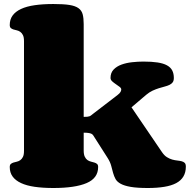

<svg xmlns="http://www.w3.org/2000/svg" viewBox="-20 -941 950 961"><path d="M568.8 -465.8Q579.6 -474.1 583.3 -481Q586.9 -487.8 586.9 -493.2Q586.9 -500 578.6 -506.3Q570.3 -512.7 560.1 -519.5Q549.8 -526.4 541.5 -533.9Q533.2 -541.5 533.2 -550.8Q533.2 -576.7 548.6 -592.8Q564 -608.9 588.1 -617.7Q612.3 -626.5 641.4 -629.6Q670.4 -632.8 697.8 -632.8Q739.3 -632.8 768.3 -628.4Q797.4 -624 815.7 -614Q834 -604 842 -588.4Q850.1 -572.8 850.1 -550.8Q850.1 -536.6 844.2 -528.8Q838.4 -521 828.1 -516.1Q817.9 -511.2 804.4 -507.8Q791 -504.4 775.4 -499.5Q759.8 -494.6 743.4 -487.1Q727.1 -479.5 710.9 -465.8L638.2 -403.8L791 -179.2Q802.7 -162.1 815.9 -154.1Q829.1 -146 842.3 -142.3Q855.5 -138.7 867.7 -137.5Q879.9 -136.2 889.4 -133.8Q898.9 -131.3 904.5 -125.7Q910.2 -120.1 910.2 -106.9Q910.2 -78.1 897.9 -57.6Q885.7 -37.1 861.8 -24.4Q837.9 -11.7 802.2 -5.9Q766.6 0 720.2 0Q666.5 0 634.3 -5.6Q602.1 -11.2 584 -21.2Q565.9 -31.2 558.3 -44.9Q550.8 -58.6 546.1 -75.4Q541.5 -92.3 536.6 -111.1Q531.7 -129.9 519 -149.9L446.8 -263.2Q445.3 -265.1 443.1 -267.6Q440.9 -270 435.8 -272.2Q430.7 -274.4 421.9 -275.6Q413.1 -276.9 398.9 -276.9V-188Q398.9 -168 404.3 -156.7Q409.7 -145.5 417.7 -139.9Q425.8 -134.3 435.1 -132.1Q444.3 -129.9 452.4 -127.4Q460.4 -125 465.8 -120.4Q471.2 -115.7 471.2 -105Q471.2 -49.3 413.6 -24.7Q356 0 247.1 0Q194.3 0 153.8 -5.9Q113.3 -11.7 85.4 -24.7Q57.6 -37.6 43.2 -57.4Q28.8 -77.1 28.8 -105Q28.8 -115.7 34.2 -120.4Q39.6 -125 47.4 -127.4Q55.2 -129.9 64.5 -131.8Q73.7 -133.8 81.5 -139.4Q89.4 -145 94.7 -155.5Q100.1 -166 100.1 -186V-734.9Q100.1 -754.9 94.7 -765.4Q89.4 -775.9 81.5 -781.5Q73.7 -787.1 64.5 -789.1Q55.2 -791 47.4 -793.5Q39.6 -795.9 34.2 -800.5Q28.8 -805.2 28.8 -815.9Q28.8 -843.8 43.2 -863.5Q57.6 -883.3 85.4 -896.2Q113.3 -909.2 153.8 -915Q194.3 -920.9 247.1 -920.9Q296.9 -920.9 326.9 -916.3Q356.9 -911.6 372.8 -900.1Q388.7 -888.7 393.8 -869.4Q398.9 -850.1 398.9 -820.8V-356Q410.6 -356 417.2 -356.7Q423.8 -357.4 428.2 -359.1Q432.6 -360.8 436.5 -364Q440.4 -367.2 446.8 -372.1Z"/></svg>

Font: Corben
Style: Bold
Weight: 700
Designer: vernon adams
Foundry: vernon adams
Version: Version 1.101; ttfautohint (v1.6)